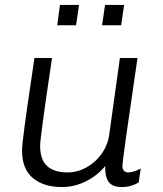

<svg xmlns="http://www.w3.org/2000/svg" viewBox="-20 -745 657 775"><path d="M142 -156Q142 -100 170.5 -74.5Q199 -49 252 -49Q292 -49 328.5 -69Q365 -89 390 -124Q415 -159 421 -202L464 -511H535Q474 -97 474 -75Q474 -62 480.5 -55.5Q487 -49 497 -49Q508 -49 522 -53.5Q536 -58 548 -65L540 -9Q510 10 471 10Q433 10 418 -11.5Q403 -33 405 -75Q374 -37 327.5 -13.5Q281 10 230 10Q156 10 112.5 -26.5Q69 -63 69 -137Q69 -160 80 -241Q91 -322 106 -422Q122 -532 119 -511H190Q142 -190 142 -156ZM287 -643H211L222 -725H299ZM469 -643H392L404 -725H481Z"/></svg>

Font: Chivo Light Italic
Style: Regular
Weight: 300
Italic angle: -8.05°
Designer: Hector Gatti
Foundry: Omnibus-Type
Version: Version 1.007